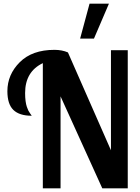

<svg xmlns="http://www.w3.org/2000/svg" viewBox="-20 -1020 758 1040"><path d="M20 -526Q20 -616 87 -683Q154 -750 275 -750Q316 -750 348 -736L581 -206V-748H672V0H534L308 -498V0H212V-678Q116 -632 116 -516Q116 -492 118.5 -473Q121 -454 125.5 -441Q130 -428 133.5 -421Q137 -414 143.5 -405Q150 -396 152 -393Q85 -393 52.5 -424.5Q20 -456 20 -526ZM414 -811 465 -1000H570L489 -811Z"/></svg>

Font: Lobster Two
Style: Bold
Weight: 700
Designer: Pablo Impallari
Foundry: Pablo Impallari. www.impallari.com
Version: Version 1.006